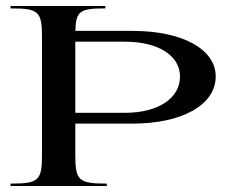

<svg xmlns="http://www.w3.org/2000/svg" viewBox="-20 -620 784 640"><path d="M15 0H336V-8C241.5 -8 231 -17.9 231 -105V-208H422C587.8 -208 699 -270.8 699 -365C699 -456.2 587.8 -517 422 -517H231.2C232.9 -584 247.6 -592 331 -592V-600H15V-592C109.5 -592 120 -582.1 120 -495V-105C120 -17.9 109.5 -8 15 -8ZM231 -244V-481H397C507.6 -481 580 -434.6 580 -365C580 -292.4 507.6 -244 397 -244Z"/></svg>

Font: Prida01
Style: Bold
Weight: 700
Designer: gluk
Foundry: gluk
Version: Version 00.072